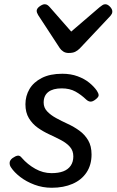

<svg xmlns="http://www.w3.org/2000/svg" viewBox="-20 -867 550 906"><path d="M224 19Q181 19 142.5 4.5Q104 -10 75.5 -32Q47 -54 32 -77Q25 -87 25.5 -99Q26 -111 39 -121Q53 -131 63.5 -132.5Q74 -134 83 -122Q110 -91 146.5 -70.5Q183 -50 223 -50Q256 -50 278.5 -58.5Q301 -67 313.5 -85Q326 -103 326 -129Q326 -156 310 -174Q294 -192 268.5 -205.5Q243 -219 213.5 -232.5Q184 -246 158.5 -264Q133 -282 116.5 -309Q100 -336 100 -375Q100 -414 119 -446.5Q138 -479 177 -499Q216 -519 274 -519Q314 -519 346.5 -507Q379 -495 401.5 -476.5Q424 -458 437 -439Q445 -427 445.5 -418Q446 -409 430 -397Q417 -387 407 -387.5Q397 -388 387 -397Q363 -420 336 -435Q309 -450 271 -450Q230 -450 208 -433Q186 -416 186 -383Q186 -359 202.5 -341.5Q219 -324 244.5 -310Q270 -296 299.5 -282.5Q329 -269 354.5 -250.5Q380 -232 396 -205Q412 -178 412 -138Q412 -89 388.5 -53.5Q365 -18 322.5 0.5Q280 19 224 19ZM477 -847Q488 -847 499 -835.5Q510 -824 510 -813Q510 -806 507.5 -801.5Q505 -797 501 -792L356 -638Q346 -628 334.5 -622.5Q323 -617 304 -617Q289 -617 278.5 -624Q268 -631 262 -640L160 -796Q156 -803 154.5 -807.5Q153 -812 153 -815Q153 -827 167 -837Q181 -847 191 -847Q199 -847 205 -842.5Q211 -838 216 -832L316 -718L450 -833Q457 -838 463 -842.5Q469 -847 477 -847Z"/></svg>

Font: Playwrite DE VA
Style: Regular
Weight: 400
Designer: Veronika Burian, José Scaglione
Foundry: TypeTogether
Version: Version 1.002